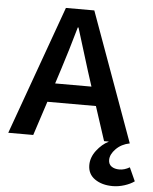

<svg xmlns="http://www.w3.org/2000/svg" viewBox="-62 -768 849 1064"><g transform="rotate(5 362.5 -236.5)"><path d="M466 139Q466 96 495.5 57.5Q525 19 563 0H536L474 -190H204L142 0H3L261 -717H419L679 0Q633 9 603 39.5Q573 70 573 101Q573 125 590 137Q607 149 634 149Q662 149 691 132L725 207Q703 223 670 233.5Q637 244 605 244Q545 244 505.5 216.5Q466 189 466 139ZM440 -295 413 -379 340 -615H336Q298 -481 265 -379L238 -295Z"/></g></svg>

Font: Nebula Sans Semibold
Style: Regular
Weight: 600
Designer: Paul D. Hunt for Adobe (as Source Sans)
Foundry: Nebula Entertainment & Broadcasting LLC
Version: Version 1.010